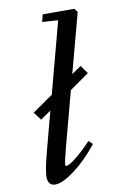

<svg xmlns="http://www.w3.org/2000/svg" viewBox="-114 -778 549 843"><g transform="rotate(-15 160.0 -357.0)"><path d="M34.7 11.2Q0 11.2 0 -25.9Q0 -54.2 32.2 -142.1L92.3 -308.6L43 -280.3L19 -318.4L116.2 -374L228 -682.6L158.2 -693.4L168.9 -725.1L309.6 -712.9L320.3 -695.8L226.6 -438L271 -463.4L293.9 -424.8L202.6 -372.1L118.2 -139.6Q93.3 -70.8 93.3 -59.1Q93.3 -55.2 98.1 -55.2Q104 -55.2 117.4 -61.3Q130.9 -67.4 158.9 -87.2Q187 -106.9 219.2 -136.2L234.9 -118.2Q178.7 -59.1 122.8 -23.9Q66.9 11.2 34.7 11.2Z"/></g></svg>

Font: Elstob 6pt Medium
Style: Italic
Weight: 500
Italic angle: -20°
Designer: Peter S. Baker
Version: Version 1.015